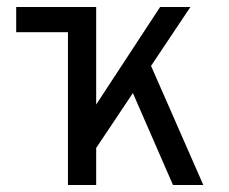

<svg xmlns="http://www.w3.org/2000/svg" viewBox="-20 -531 656 551"><path d="M26.5 -438.5V-511H203V-438.5ZM219 -51 209.5 -160 439.5 -511H526.5ZM175 0V-511H256V0ZM476.5 0 341.5 -309.5 400.5 -371.5 563.5 0Z"/></svg>

Font: Overpass Mono
Style: Regular
Weight: 400
Designer: Delve Withrington, Dave Bailey
Foundry: Delve Fonts LLC
Version: Version 4.000